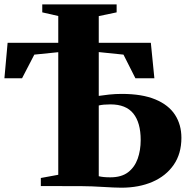

<svg xmlns="http://www.w3.org/2000/svg" viewBox="-21 -843 857 870"><path d="M529 7.5Q513.5 7.5 491.8 6.5Q470 5.5 445.2 4Q420.5 2.5 395.8 1.5Q371 0.5 350 0.5L164 0V-36.5L243 -51V-606.5L134.5 -595.5L79 -488.5H-1L13.5 -649H243V-770.5L170.5 -787V-823H507.5V-787L426.5 -770V-649H662.5L678.5 -488.5H592.5L538.5 -595.5L426.5 -607V-408.5Q445.5 -411.5 473.2 -414.5Q501 -417.5 530.5 -417.5Q623 -417.5 683 -392.5Q743 -367.5 772 -322.8Q801 -278 801 -218.5Q801 -146.5 766 -96Q731 -45.5 669.8 -19Q608.5 7.5 529 7.5ZM479 -39.5Q529 -39.5 559 -62.2Q589 -85 602.8 -123.5Q616.5 -162 616.5 -208.5Q616.5 -287 583.2 -328.5Q550 -370 479.5 -370Q463.5 -370 449.8 -368.8Q436 -367.5 426.5 -365V-44.5Q437 -42 449.2 -40.8Q461.5 -39.5 479 -39.5Z"/></svg>

Font: Merriweather 96pt Black
Style: Regular
Weight: 900
Version: Version 2.100